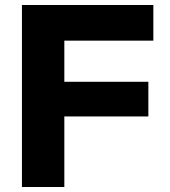

<svg xmlns="http://www.w3.org/2000/svg" viewBox="-20 -750 683 770"><path d="M68 0V-730H595V-587H238V-422H575V-283H238V0Z"/></svg>

Font: M PLUS 2 ExtraBold
Style: Regular
Weight: 800
Version: Version 1.001